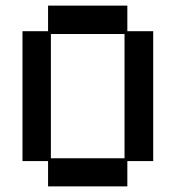

<svg xmlns="http://www.w3.org/2000/svg" viewBox="-20 -651 626 683"><path d="M151 12V-78H60V-540H151V-631H433V-540H525V-78H433V12ZM161 -88H423V-530H161Z"/></svg>

Font: Pixelify Sans
Style: Regular
Weight: 400
Designer: Stefie Justprince
Foundry: Typecalism Foundryline
Version: Version 1.000;February 13, 2025;FontCreator 15.0.0.3015 64-b